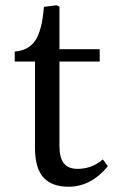

<svg xmlns="http://www.w3.org/2000/svg" viewBox="-20 -696 435 730"><path d="M241 14Q177 14 145 -21.5Q113 -57 113 -134V-462H36V-500Q89 -504 114.5 -542.5Q140 -581 147 -670L195 -676L206 -671V-509H359V-462H206V-141Q206 -97 222.5 -75.5Q239 -54 275 -54Q301 -54 325 -62.5Q349 -71 371 -90L390 -64Q359 -26 321.5 -6Q284 14 241 14Z"/></svg>

Font: Literata 36pt
Style: Regular
Weight: 400
Designer: Latin by Veronika Burian and Jose Scaglione. Greek by Irene Vlachou. Cyrillic by Vera Evstafieva.
Foundry: TypeTogether
Version: Version 3.002